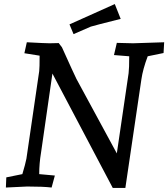

<svg xmlns="http://www.w3.org/2000/svg" viewBox="-20 -918 828 945"><path d="M788 -710 785 -657 707 -641Q683 -577 676 -528L597 7H535L238 -556L182 -167Q173 -113 173 -61L250 -54L234 5Q193 0 114 0L9 5L11 -45L90 -61Q105 -111 110 -137L173 -568Q175 -584 175 -644L100 -656L112 -710Q203 -705 224 -705L269 -706L285 -685Q345 -552 356 -530L555 -163L613 -558Q616 -582 616 -641L541 -647L555 -707L635 -705ZM545 -898 574 -825Q446 -793 427 -787L342 -750L322 -798Z"/></svg>

Font: Andada SC
Style: Italic
Weight: 400
Italic angle: -8.29999°
Designer: Carolina Giovagnoli
Foundry: Carolina Giovagnoli
Version: Version 1.003